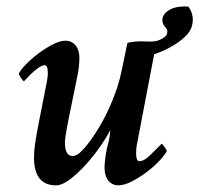

<svg xmlns="http://www.w3.org/2000/svg" viewBox="-20 -555 604 582"><path d="M149.4 6.8Q83 6.8 83 -78.1Q83 -96.7 86.9 -123Q90.8 -149.4 97.7 -183.6L121.1 -302.7Q123 -311.5 124 -319.3Q125 -327.1 125 -334Q125 -357.4 115.2 -357.4Q107.4 -357.4 95.2 -348.6Q83 -339.8 71.3 -328.1Q59.6 -316.4 52.7 -308.6Q50.8 -308.6 43.9 -318.4Q37.1 -328.1 37.1 -332Q43 -343.8 59.1 -360.4Q75.2 -377 96.7 -393.1Q118.2 -409.2 140.1 -420.4Q162.1 -431.6 178.7 -431.6Q197.3 -431.6 209 -417.5Q220.7 -403.3 220.7 -378.9Q220.7 -352.5 212.9 -316.4L184.6 -177.7Q180.7 -156.2 178.7 -143.1Q176.8 -129.9 176.8 -123Q176.8 -82 200.2 -82Q214.8 -82 235.8 -106Q256.8 -129.9 279.8 -168Q302.7 -206.1 320.8 -250.5Q338.9 -294.9 347.7 -335.9L366.2 -424.8Q383.8 -429.7 409.2 -429.7Q418 -429.7 426.8 -429.2Q435.5 -428.7 448.2 -429.7Q460.9 -431.6 472.7 -438.5Q484.4 -445.3 486.3 -453.1Q488.3 -460.9 486.3 -464.8Q484.4 -468.8 479.5 -474.6Q469.7 -486.3 472.7 -500Q476.6 -516.6 497.1 -526.9Q517.6 -537.1 550.8 -535.2Q558.6 -525.4 562.5 -510.7Q566.4 -496.1 562.5 -479.5Q558.6 -460 540 -442.9Q521.5 -425.8 496.6 -412.1Q471.7 -398.4 447.3 -390.6L394.5 -114.3Q393.6 -109.4 393.1 -103.5Q392.6 -97.7 392.6 -90.8Q392.6 -66.4 402.3 -66.4Q417 -66.4 435.5 -85Q454.1 -103.5 469.7 -119.1Q471.7 -119.1 478.5 -109.9Q485.4 -100.6 485.4 -96.7Q479.5 -85 462.9 -67.4Q446.3 -49.8 424.3 -33.2Q402.3 -16.6 379.4 -4.9Q356.4 6.8 338.9 6.8Q320.3 6.8 308.6 -7.3Q296.9 -21.5 296.9 -46.9Q296.9 -54.7 298.3 -68.8Q299.8 -83 303.7 -103.5Q311.5 -131.8 313 -146.5Q314.5 -161.1 314.5 -161.1Q303.7 -139.6 283.7 -110.8Q263.7 -82 239.3 -55.2Q214.8 -28.3 191.4 -10.7Q168 6.8 149.4 6.8Z"/></svg>

Font: Crimson Text SemiBold
Style: Italic
Weight: 600
Italic angle: -11°
Designer: Sebastian Kosch
Foundry: Sebastian Kosch
Version: Version 1.100; ttfautohint (v1.8.4)